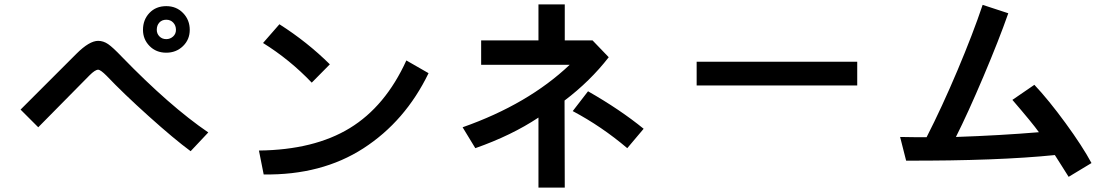

<svg xmlns="http://www.w3.org/2000/svg" viewBox="-20 -813 5040 870"><path d="M73.2 -316.4 326.2 -569.3Q384.8 -627.9 424.8 -627.9Q448.2 -627.9 469.7 -613.3Q491.2 -598.6 531.2 -556.6Q749 -332 923.8 -212.9L843.8 -127.9Q769.5 -182.6 654.3 -286.1Q539.1 -389.6 462.9 -469.7Q435.5 -497.1 424.8 -497.1Q411.1 -497.1 385.7 -471.7L153.3 -236.3ZM690.4 -677.7Q690.4 -660.2 702.6 -647.9Q714.8 -635.7 733.4 -635.7Q751 -635.7 764.2 -647.5Q777.3 -659.2 777.3 -677.7Q777.3 -697.3 765.1 -710.4Q752.9 -723.6 733.4 -723.6Q713.9 -723.6 702.1 -710.9Q690.4 -698.2 690.4 -677.7ZM627.9 -677.7Q627.9 -723.6 657.2 -754.4Q686.5 -785.2 733.4 -785.2Q779.3 -785.2 809.6 -753.9Q839.8 -722.7 839.8 -677.7Q839.8 -633.8 809.1 -604Q778.3 -574.2 733.4 -574.2Q687.5 -574.2 657.7 -604.5Q627.9 -634.8 627.9 -677.7Z M1171.9 -618.2 1246.1 -703.1Q1372.1 -623 1474.6 -521.5L1392.6 -438.5Q1293 -543 1171.9 -618.2ZM1153.3 -130.9Q1403.3 -133.8 1564.9 -232.4Q1726.6 -331.1 1821.3 -539.1L1921.9 -481.4Q1816.4 -263.7 1627 -141.1Q1437.5 -18.6 1174.8 -22.5Z M2076.2 -236.3Q2373 -340.8 2561.5 -519.5H2160.2V-629.9H2419.9V-793H2539.1V-629.9H2665L2738.3 -553.7Q2654.3 -445.3 2538.1 -357.4L2539.1 37.1H2419.9V-280.3Q2297.9 -199.2 2133.8 -141.6ZM2575.2 -309.6 2644.5 -399.4Q2790 -316.4 2896.5 -229.5L2822.3 -141.6Q2706.1 -240.2 2575.2 -309.6Z M3136.7 -425.8V-533.2H3864.3V-425.8Z M4058.6 -192.4Q4159.2 -190.4 4178.7 -191.4Q4248 -327.1 4318.4 -493.7Q4388.7 -660.2 4432.6 -791L4548.8 -752.9Q4506.8 -632.8 4436 -465.8Q4365.2 -298.8 4311.5 -192.4Q4511.7 -199.2 4687.5 -213.9Q4659.2 -253.9 4567.4 -360.4L4667 -428.7Q4731.4 -360.4 4808.1 -255.4Q4884.8 -150.4 4925.8 -74.2L4822.3 -11.7Q4811.5 -28.3 4789.6 -63.5Q4767.6 -98.6 4759.8 -110.4Q4501 -84 4085.9 -85Z"/></svg>

Font: Gothic A1
Style: Bold
Weight: 700
Version: Version 2.50